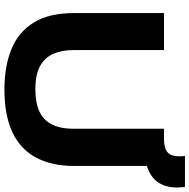

<svg xmlns="http://www.w3.org/2000/svg" viewBox="-14 -852 875 888"><g transform="rotate(90 424.0 -408.5)"><path d="M394 9Q287 9 207.5 -23.5Q128 -56 84.5 -127Q41 -198 41 -312V-729H212V-312Q212 -257 229.5 -217Q247 -177 286.5 -155.5Q326 -134 394 -134Q453 -134 493.5 -151.5Q534 -169 555 -208.5Q576 -248 576 -312V-729H748V-312Q748 -211 710 -138.5Q672 -66 593.5 -28.5Q515 9 394 9ZM602 -638V-729Q646 -727 669 -736Q692 -745 699 -767Q706 -789 702 -826H845Q854 -761 832.5 -716.5Q811 -672 755 -652Q699 -632 602 -638Z"/></g></svg>

Font: Mona Sans Expanded
Style: Bold
Weight: 700
Width: 7
Designer: Deni Anggara
Foundry: GitHub
Version: Version 2.000